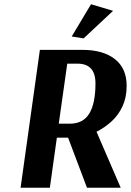

<svg xmlns="http://www.w3.org/2000/svg" viewBox="-20 -885 618 905"><path d="M513 -834 374 -704 318 -713 409 -865ZM168 -650H368Q466 -650 521.5 -606.5Q577 -563 577 -480Q577 -426 557.5 -384Q538 -342 505.5 -312.5Q473 -283 435 -264L549 0H390L301 -236H248L215 0H77ZM297 -585 257 -302H309Q372 -302 401 -350Q430 -398 430 -492Q430 -585 345 -585Z"/></svg>

Font: Arsenal SC
Style: Bold Italic
Weight: 700
Italic angle: -9.10001°
Designer: Andrij Shevchenko
Foundry: Stairsfor
Version: Version 2.001; ttfautohint (v1.8.4.7-5d5b)